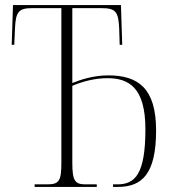

<svg xmlns="http://www.w3.org/2000/svg" viewBox="-20 -734 688 754"><path d="M116 0H360V-10H316C275 -10 264 -23 264 -95V-397C302 -413 350 -427 402 -427C485 -427 551 -391 551 -227C551 -51 511 -10 441 -10H424V0H443C538 0 593 -51 593 -222C593 -388 522 -438 405 -438C347 -438 296 -421 264 -408V-702H379C434 -702 445 -688 448 -623L450 -558H460L455 -714H31L26 -558H36L39 -625C42 -685 52 -702 105 -702H221V-95C221 -23 212 -10 165 -10H116Z"/></svg>

Font: Noto Serif Display SemiCondensed ExtraLight
Style: Regular
Weight: 200
Width: 4
Designer: Monotype Design Team
Foundry: Monotype Imaging Inc.
Version: Version 2.009